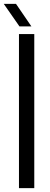

<svg xmlns="http://www.w3.org/2000/svg" viewBox="-38 -977 259 997"><path d="M60.5 0V-800H140V0ZM63 -840 -18.5 -957H45L125 -840Z"/></svg>

Font: Big Shoulders Stencil Text
Style: Regular
Weight: 400
Designer: Patric King
Foundry: XO Type Co
Version: Version 1.000